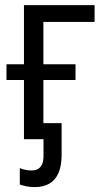

<svg xmlns="http://www.w3.org/2000/svg" viewBox="-20 -556 413 767"><path d="M118.2 191.4Q100.1 191.4 85 188.2Q69.8 185.1 59.1 181.2V115.7Q68.8 119.6 80.8 122.3Q92.8 125 105.5 125Q121.6 125 132.3 118.7Q143.1 112.3 148.4 99.4Q153.8 86.4 153.8 66.9V0H75.7V-236.3H5.9V-299.3H75.7V-535.6H357.9V-468.3H153.3V-299.3H281.7V-236.3H153.3V-64H226.1V64Q226.1 105.5 214.1 134Q202.1 162.6 178.2 177Q154.3 191.4 118.2 191.4Z"/></svg>

Font: Open Sans SemiCondensed
Style: Regular
Weight: 400
Width: 4
Designer: Monotype Design Team
Foundry: Monotype Imaging Inc.
Version: Version 3.000